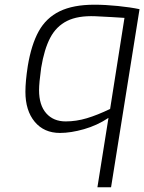

<svg xmlns="http://www.w3.org/2000/svg" viewBox="-20 -559 613 816"><path d="M441 -58Q393 -26 337 -10Q281 6 235 6Q167 6 127.5 -41.5Q88 -89 88 -169Q88 -213 98 -278Q113 -369 144.5 -426Q176 -483 233.5 -511Q291 -539 381 -539Q428 -539 481.5 -533.5Q535 -528 573 -520L452 237H394ZM448 -96 509 -483Q467 -486 385 -490Q311 -493 265 -470Q219 -447 193.5 -398.5Q168 -350 155 -271Q146 -206 146 -176Q146 -112 176.5 -77.5Q207 -43 259 -43Q304 -43 349 -56.5Q394 -70 448 -96Z"/></svg>

Font: Exo Light
Style: Italic
Weight: 300
Italic angle: -9°
Designer: Natanael Gama
Foundry: Natanael Gama
Version: Version 1.500; ttfautohint (v1.6)